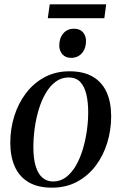

<svg xmlns="http://www.w3.org/2000/svg" viewBox="-20 -855 560 886"><path d="M301 -526Q365.5 -526 408 -501.2Q450.5 -476.5 471.8 -430Q493 -383.5 493 -318Q493 -255.5 475 -196.5Q457 -137.5 422 -90.8Q387 -44 336 -16.5Q285 11 219.5 11Q155 11 112.2 -14Q69.5 -39 48.5 -85.8Q27.5 -132.5 27.5 -196.5Q27.5 -260.5 46 -319.5Q64.5 -378.5 100 -425.2Q135.5 -472 186.2 -499Q237 -526 301 -526ZM296.5 -497.5Q263 -497.5 236.5 -477.8Q210 -458 190.5 -424.2Q171 -390.5 158.5 -348.8Q146 -307 140 -262.2Q134 -217.5 134 -175.5Q134 -123 144.8 -87.8Q155.5 -52.5 176 -35Q196.5 -17.5 225 -17.5Q258.5 -17.5 284.8 -37.5Q311 -57.5 330.2 -90.8Q349.5 -124 362 -165.8Q374.5 -207.5 380.8 -251.8Q387 -296 387 -337Q387 -382 378.8 -418.2Q370.5 -454.5 351 -476Q331.5 -497.5 296.5 -497.5ZM308 -588Q282.5 -588 268 -604.5Q253.5 -621 253.5 -644.5Q253.5 -679.5 272.2 -701Q291 -722.5 321 -722.5Q349 -722.5 363 -705.8Q377 -689 377 -666Q377 -631.5 358.2 -609.8Q339.5 -588 308 -588ZM209.5 -835H470L461.5 -771H200.5Z"/></svg>

Font: Merriweather 120pt
Style: Italic
Weight: 400
Italic angle: -7.8°
Version: Version 2.101